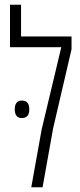

<svg xmlns="http://www.w3.org/2000/svg" viewBox="-20 -786 336 806"><path d="M280.3 -632.8V-579.1L203.1 -247.6L158.7 0H111.3L154.8 -242.2L237.3 -587.9H22V-766.1H68.4V-632.8ZM71.8 -363.8Q103 -363.8 103 -327.1Q103 -290.5 71.8 -290.5Q42 -290.5 42 -327.1Q42 -363.8 71.8 -363.8Z"/></svg>

Font: Open Sans Hebrew Condensed Light
Style: Regular
Weight: 300
Width: 3
Foundry: Ascender Corporation, Yanek Iontef
Version: Version 2.001;PS 002.001;hotconv 1.0.70;makeotf.lib2.5.58329